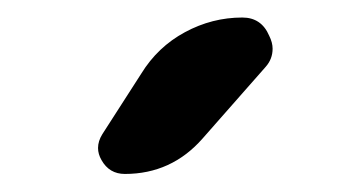

<svg xmlns="http://www.w3.org/2000/svg" viewBox="-20 -803 398 217"><path d="M139.6 -719.7Q158.2 -750 189 -766.6Q219.7 -783.2 253.9 -783.2Q275.4 -783.2 284.2 -762.7Q288.1 -754.9 288.1 -748Q288.1 -736.3 280.3 -727.5L209 -646.5Q173.8 -606.4 121.1 -606.4Q103.5 -606.4 94.7 -622.1Q90.8 -628.9 90.8 -635.7Q90.8 -643.6 95.7 -651.4Z"/></svg>

Font: Gen Jyuu GothicX Medium
Style: Regular
Weight: 500
Designer: Ryoko NISHIZUKA (kana &amp; ideographs); Paul D. Hunt (Latin, Greek &amp; Cyrillic); Wenlong ZHANG (bopomofo); Sandoll C
Version: Version 1.058.20140828